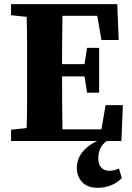

<svg xmlns="http://www.w3.org/2000/svg" viewBox="-20 -677 635 922"><path d="M33 -604V-657H543L550 -485H467L447 -601H280Q279 -544 278.5 -486Q278 -428 278 -369H386L398 -447H456V-232H398L386 -310H278Q278 -241 278.5 -179Q279 -117 280 -56H467L487 -172H570L563 0H33V-54L108 -62Q110 -123 110 -185Q110 -247 110 -310V-347Q110 -409 110 -471.5Q110 -534 108 -596ZM450 225Q400 225 374.5 197.5Q349 170 349 130Q349 83 380.5 47.5Q412 12 467 -8V-9H508Q477 7 464.5 30.5Q452 54 452 84Q452 113 466.5 128Q481 143 505 143Q530 143 551 132L565 178Q543 201 512.5 213Q482 225 450 225Z"/></svg>

Font: Source Serif 4
Style: Bold
Weight: 700
Designer: Frank Grießhammer
Foundry: Adobe
Version: Version 4.005;hotconv 1.1.0;makeotfexe 2.6.0